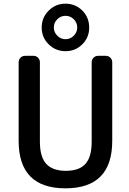

<svg xmlns="http://www.w3.org/2000/svg" viewBox="-20 -1066 704 1050"><path d="M338.4 -851.6Q364.3 -851.6 383.3 -870.6Q402.3 -889.6 402.3 -916Q402.3 -942.4 383.3 -960.9Q364.3 -979.5 338.4 -979.5Q312.5 -979.5 293.5 -960.9Q274.4 -942.4 274.4 -916Q274.4 -889.6 293.5 -870.6Q312.5 -851.6 338.4 -851.6ZM430.7 -1007.8Q467.8 -969.7 467.8 -915.5Q467.8 -861.3 430.2 -823.7Q392.6 -786.1 338.4 -786.1Q284.2 -786.1 246.1 -823.7Q208 -861.3 208 -915.5Q208 -969.7 246.1 -1007.8Q284.2 -1045.9 338.4 -1045.9Q392.6 -1045.9 430.7 -1007.8ZM82 -295.9V-725.6Q82 -740.2 92.3 -750.5Q102.5 -760.7 117.2 -760.7H163.1Q177.7 -760.7 188 -750.5Q198.2 -740.2 198.2 -725.6V-291Q198.2 -208 232.9 -169.9Q267.6 -131.8 340.3 -131.8Q413.1 -131.8 447.3 -169.9Q481.4 -208 481.4 -291V-725.6Q481.4 -740.2 491.7 -750.5Q502 -760.7 516.6 -760.7H558.6Q573.2 -760.7 583.5 -750.5Q593.8 -740.2 593.8 -725.6V-295.9Q593.8 -36.1 337.9 -36.1Q82 -36.1 82 -295.9Z"/></svg>

Font: Gen Jyuu GothicL Medium
Style: Regular
Weight: 500
Designer: [Source Han Sans]
Ryoko NISHIZUKA  (kana & ideographs); Paul D. Hunt (Latin, Greek & Cyrillic); Wenlong ZHANG  (bopomofo
Version: Version 1.002.20150607